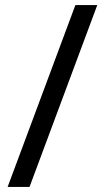

<svg xmlns="http://www.w3.org/2000/svg" viewBox="-20 -734 412 754"><path d="M362 -714 96 0H10L276 -714Z"/></svg>

Font: Noto Sans Vithkuqi
Style: Regular
Weight: 400
Version: Version 1.001